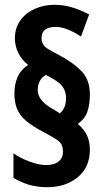

<svg xmlns="http://www.w3.org/2000/svg" viewBox="-20 -778 431 799"><path d="M40 -390Q40 -427 53 -457Q66 -487 97 -508Q70 -529 56 -558Q42 -587 42 -619Q42 -662 65 -693.5Q88 -725 125.5 -741.5Q163 -758 207 -758Q243 -758 277.5 -748Q312 -738 351 -718L317 -626Q288 -645 261.5 -655.5Q235 -666 212 -666Q153 -666 153 -620Q153 -591 176.5 -576.5Q200 -562 231 -546Q285 -517 319.5 -481.5Q354 -446 354 -384Q354 -345 344 -314.5Q334 -284 304 -262Q332 -238 343 -212.5Q354 -187 354 -155Q354 -82 303.5 -40.5Q253 1 177 1Q134 1 99.5 -9.5Q65 -20 36 -38V-140Q64 -120 103.5 -105.5Q143 -91 171 -91Q206 -91 224 -106Q242 -121 242 -146Q242 -165 236 -176.5Q230 -188 212 -199.5Q194 -211 160 -229Q113 -254 87 -276.5Q61 -299 50.5 -326Q40 -353 40 -390ZM137 -403Q137 -378 156.5 -357Q176 -336 209 -319L229 -306Q255 -329 255 -369Q255 -399 238.5 -420Q222 -441 171 -466Q154 -457 145.5 -440.5Q137 -424 137 -403Z"/></svg>

Font: Noto Sans Sinhala UI ExtraCondensed
Style: Bold
Weight: 700
Width: 2
Designer: Jelle Bosma - Monotype Design Team
Foundry: Monotype Imaging Inc.
Version: Version 2.006; ttfautohint (v1.8.4.7-5d5b)